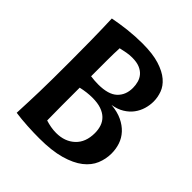

<svg xmlns="http://www.w3.org/2000/svg" viewBox="-196 -844 989 989"><g transform="rotate(45 298.0 -350.0)"><path d="M74 -690Q95 -694 120 -698Q145 -702 171.5 -705Q198 -708 225 -709.5Q252 -711 277 -711Q352 -711 401 -695.5Q450 -680 478.5 -655.5Q507 -631 518 -600.5Q529 -570 529 -540Q529 -513 521 -486Q513 -459 496 -436Q479 -413 452 -396.5Q425 -380 388 -374Q434 -370 467.5 -354Q501 -338 523 -314Q545 -290 555 -260Q565 -230 565 -197Q565 -157 549.5 -119.5Q534 -82 497 -53Q460 -24 398.5 -6.5Q337 11 246 11Q228 11 205.5 10.5Q183 10 159.5 8.5Q136 7 113 5Q90 3 71 0Q73 -48 74.5 -84Q76 -120 77 -160.5Q78 -201 78.5 -252.5Q79 -304 79 -384Q79 -456 78 -532.5Q77 -609 74 -690ZM209 -321Q209 -249 209 -191.5Q209 -134 210 -83Q229 -77 248.5 -73.5Q268 -70 288 -70Q351 -70 390.5 -107Q430 -144 430 -211Q430 -237 422.5 -259Q415 -281 398.5 -297Q382 -313 356 -322Q330 -331 292 -331Q253 -331 209 -321ZM211 -610Q209 -569 209 -519.5Q209 -470 209 -404Q224 -402 237.5 -401Q251 -400 264 -400Q338 -400 371 -431Q404 -462 404 -514Q404 -535 398.5 -554.5Q393 -574 380 -589Q367 -604 345.5 -613Q324 -622 291 -622Q271 -622 251.5 -618.5Q232 -615 211 -610Z"/></g></svg>

Font: CantoraOne
Style: Regular
Weight: 400
Designer: Pablo Impallari, Rodrigo Fuenzalida
Foundry: Pablo Impallari
Version: Version 1.001; ttfautohint (v0.8) -G 200 -r 50